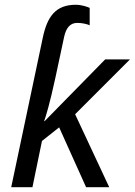

<svg xmlns="http://www.w3.org/2000/svg" viewBox="-20 -785 565 805"><path d="M27 0H116L156 -194L228 -251L341 0H438L295 -306L525 -536H421L167 -277H165C172 -296 189 -351 212 -458L249 -631C258 -672 277 -689 304 -689C325 -689 345 -684 356 -679V-752C345 -757 321 -765 298 -765C214 -765 178 -717 159 -625Z"/></svg>

Font: BC Sans
Style: Italic
Weight: 400
Italic angle: -12°
Designer: Monotype Design Team
Designer: Province of B.C.
Foundry: Monotype Imaging Inc.
Version: Version 2.000;GOOG;noto-source:20170915:90ef993387c0